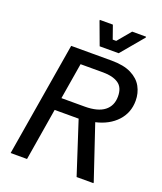

<svg xmlns="http://www.w3.org/2000/svg" viewBox="-151 -930 869 1028"><g transform="rotate(20 283.5 -416.5)"><path d="M33.3 0 141.7 -650H371.7Q441.7 -650 484.6 -628.3Q527.5 -606.7 547.1 -570.8Q566.7 -535 566.7 -491.7Q566.7 -423.3 522.5 -375.4Q478.3 -327.5 402.5 -310L505 -5V0H409.2L312.5 -297.5H175.8L126.7 0ZM188.3 -369.2H320.8Q395 -369.2 432.5 -398.3Q470 -427.5 470 -480.8Q470 -532.5 437.9 -553.8Q405.8 -575 351.7 -575H222.5ZM285.8 -700 238.3 -828.3V-833.3H312.5L339.2 -757.5H359.2L422.5 -833.3H501.7V-828.3L394.2 -700Z"/></g></svg>

Font: Familjen Grotesk GF
Style: Italic
Weight: 400
Designer: Anders Wikstroem, Jonas Baeckman, Matilda Gysing, Kristian Moeller
Foundry: Familjen STHML AB
Version: Version 2.000; Beta; Release 4; Build 6